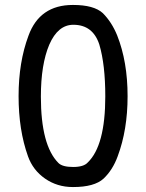

<svg xmlns="http://www.w3.org/2000/svg" viewBox="-20 -740 590 775"><path d="M93 -109Q113 -53 162 -19Q211 15 274 15H275Q361 15 398 -19Q435 -54 455 -109Q495 -216 495 -351V-352Q495 -491 453 -597Q431 -651 395 -687Q359 -720 275 -720H274Q140 -720 95 -596Q55 -489 55 -352Q55 -215 93 -109ZM276 -640Q355 -640 381 -560Q405 -479 405 -351Q405 -152 334 -84Q318 -66 275 -66Q232 -66 216 -82Q145 -153 145 -350Q145 -480 179 -560Q214 -640 276 -640Z"/></svg>

Font: Sawarabi Gothic
Style: Regular
Weight: 400
Designer: mshio (mshio@users.sourceforge.jp)
Version: Version 20141215